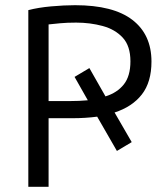

<svg xmlns="http://www.w3.org/2000/svg" viewBox="-20 -719 639 739"><path d="M89 0V-680Q127 -690 177 -694.5Q227 -699 269 -699Q416 -699 489.5 -642.5Q563 -586 563 -482Q563 -403 526 -355.5Q489 -308 421 -286L487 -172L430 -138L354 -270Q309 -264 258 -264H167V0ZM167 -330H249Q285 -330 318 -333L267 -423L324 -457L386 -348Q431 -362 456.5 -394Q482 -426 482 -483Q482 -542 452.5 -574Q423 -606 375 -619Q327 -632 273 -632Q238 -632 211.5 -629.5Q185 -627 167 -625Z"/></svg>

Font: Ubuntu Sans
Style: Regular
Weight: 400
Designer: Dalton Maag Ltd
Foundry: Dalton Maag Ltd
Version: Version 1.006; ttfautohint (v1.8.4.7-5d5b)